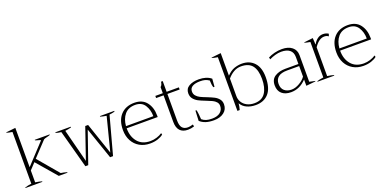

<svg xmlns="http://www.w3.org/2000/svg" viewBox="-13 -1484 4533 2269"><g transform="rotate(-20 2254.0 -349.5)"><path d="M563 -7V0H454L238 -251L165 -173V-24Q219 -16 247 -7V0H35V-7Q72 -19 117 -24V-675Q67 -683 46 -691V-696L165 -709V-214L394 -460Q398 -462 400 -469Q396 -473 364 -481Q357 -483 348.5 -485.5Q340 -488 333 -491V-498H519V-491Q509 -487 499.5 -484.5Q490 -482 483 -480Q447 -472 438 -465L267 -283L486 -24Q525 -19 563 -7Z M659 -476Q614 -481 591 -491V-498H785V-489Q750 -479 708 -474L815 -57L949 -447H985L1120 -51L1228 -474Q1177 -482 1152 -491V-498H1333V-490Q1316 -483 1294 -480Q1272 -477 1265 -476L1136 0H1099L962 -397L824 0H788Z M1400 -254V-251Q1400 -148 1455.5 -82Q1511 -16 1614 -16Q1654 -16 1694 -28.5Q1734 -41 1763 -61L1768 -41Q1742 -19 1698 -4.5Q1654 10 1600 10Q1527 10 1470.5 -22.5Q1414 -55 1382.5 -113.5Q1351 -172 1351 -248Q1351 -371 1414 -439Q1477 -507 1586 -507Q1687 -507 1738.5 -440.5Q1790 -374 1790 -273V-254ZM1401 -281H1745Q1745 -361 1707 -420.5Q1669 -480 1588 -480Q1501 -480 1454.5 -424.5Q1408 -369 1401 -281Z M2156 -3Q2116 10 2076 10Q2011 10 1977 -27Q1943 -64 1943 -137V-471H1849V-498H1943V-575Q1965 -591 1970 -633H1991V-498H2145V-471H1991V-137Q1991 -73 2015 -45Q2039 -17 2086 -17Q2112 -17 2150 -29Z M2229 -46 2235 -173H2248Q2253 -160 2257.5 -120.5Q2262 -81 2263 -55Q2286 -35 2315.5 -25.5Q2345 -16 2388 -16Q2457 -16 2493 -46.5Q2529 -77 2529 -126Q2529 -155 2510.5 -175.5Q2492 -196 2465 -209Q2438 -222 2391 -240Q2336 -261 2303.5 -278Q2271 -295 2248 -323Q2225 -351 2225 -393Q2225 -451 2273.5 -479Q2322 -507 2395 -507Q2494 -507 2551 -459L2543 -360H2529Q2523 -374 2519.5 -400.5Q2516 -427 2516 -449Q2490 -466 2465.5 -473Q2441 -480 2404 -480Q2343 -480 2308 -460Q2273 -440 2273 -397Q2273 -366 2292 -344Q2311 -322 2340 -307.5Q2369 -293 2417 -275Q2470 -254 2502 -237.5Q2534 -221 2556 -194Q2578 -167 2578 -128Q2578 -64 2529.5 -27Q2481 10 2404 10Q2343 10 2301 -4Q2259 -18 2229 -46Z M2744 -80Q2741 -40 2729 0H2700V-675Q2650 -683 2629 -691V-696L2748 -709V-425Q2795 -474 2842.5 -490.5Q2890 -507 2938 -507Q3035 -507 3093 -444Q3151 -381 3151 -261Q3151 -123 3092 -56.5Q3033 10 2929 10Q2867 10 2818 -12.5Q2769 -35 2744 -80ZM3103 -256Q3103 -367 3059 -423.5Q3015 -480 2918 -480Q2867 -480 2824 -454.5Q2781 -429 2748 -389V-167Q2748 -127 2768.5 -92.5Q2789 -58 2828.5 -37Q2868 -16 2922 -16Q3017 -16 3060 -81.5Q3103 -147 3103 -256Z M3217 -132Q3217 -207 3270.5 -240.5Q3324 -274 3403 -274H3567V-362Q3567 -421 3529.5 -450.5Q3492 -480 3424 -480Q3386 -480 3346.5 -468.5Q3307 -457 3273 -440L3267 -465Q3303 -484 3349 -495.5Q3395 -507 3442 -507Q3522 -507 3568.5 -469.5Q3615 -432 3615 -368V-33Q3665 -24 3685 -18V-12L3567 0V-79Q3483 10 3374 10Q3301 10 3259 -26.5Q3217 -63 3217 -132ZM3567 -116V-248H3416Q3340 -248 3303 -218Q3266 -188 3266 -133Q3266 -75 3300.5 -46Q3335 -17 3389 -17Q3438 -17 3490 -47.5Q3542 -78 3567 -116Z M3708 -7Q3736 -17 3789 -24V-470Q3739 -479 3719 -486V-491L3831 -504L3836 -424H3840Q3854 -456 3886 -481.5Q3918 -507 3958 -507Q3997 -507 4027 -488L4017 -458Q3996 -475 3964 -475Q3896 -475 3837 -386V-24Q3889 -17 3918 -7V0H3708Z M4084 -254V-251Q4084 -148 4139.5 -82Q4195 -16 4298 -16Q4338 -16 4378 -28.5Q4418 -41 4447 -61L4452 -41Q4426 -19 4382 -4.5Q4338 10 4284 10Q4211 10 4154.5 -22.5Q4098 -55 4066.5 -113.5Q4035 -172 4035 -248Q4035 -371 4098 -439Q4161 -507 4270 -507Q4371 -507 4422.5 -440.5Q4474 -374 4474 -273V-254ZM4085 -281H4429Q4429 -361 4391 -420.5Q4353 -480 4272 -480Q4185 -480 4138.5 -424.5Q4092 -369 4085 -281Z"/></g></svg>

Font: Trirong ExtraLight
Style: Regular
Weight: 275
Designer: Katatrad Team
Foundry: CadsonDemak
Version: Version 1.001